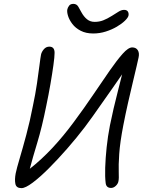

<svg xmlns="http://www.w3.org/2000/svg" viewBox="-20 -958 762 992"><path d="M462 -785Q424 -785 397 -799Q370 -813 354 -834Q338 -855 331.5 -876Q325 -897 328 -910Q330 -919 337 -928.5Q344 -938 359 -938Q376 -938 384.5 -923.5Q393 -909 401 -894Q413 -872 429.5 -858.5Q446 -845 469 -845Q493 -845 513.5 -853Q534 -861 558 -876Q576 -887 591.5 -897Q607 -907 621 -907Q635 -907 640.5 -898.5Q646 -890 644 -878Q642 -867 625.5 -851Q609 -835 583.5 -820Q558 -805 526.5 -795Q495 -785 462 -785ZM91 14Q64 14 59.5 -8Q55 -30 61 -62Q66 -87 81.5 -139Q97 -191 116 -262Q135 -333 150 -411Q163 -472 171 -526.5Q179 -581 184 -621Q189 -661 192 -676Q195 -690 206.5 -703.5Q218 -717 235 -717Q262 -717 262 -685Q262 -665 256 -621.5Q250 -578 240.5 -523Q231 -468 219 -411Q197 -301 172.5 -220.5Q148 -140 134 -86Q194 -133 251 -194Q308 -255 361 -327Q416 -401 462.5 -470Q509 -539 547 -593.5Q585 -648 614 -680.5Q643 -713 663 -713Q683 -713 692 -698.5Q701 -684 696 -661Q694 -651 686 -616.5Q678 -582 666 -532Q654 -482 641 -424.5Q628 -367 617 -310Q600 -222 596 -162.5Q592 -103 593.5 -69Q595 -35 592 -22Q590 -9 578.5 2Q567 13 554 13Q529 13 526 -12Q522 -43 523.5 -91.5Q525 -140 531 -197Q537 -254 548 -310Q556 -350 567 -397.5Q578 -445 590 -491Q602 -537 611 -574Q590 -543 563.5 -505.5Q537 -468 510 -429.5Q483 -391 459 -357Q435 -323 418 -301Q376 -246 327.5 -190.5Q279 -135 232.5 -88.5Q186 -42 148.5 -14Q111 14 91 14Z"/></svg>

Font: Shantell Sans Normal
Style: Italic
Weight: 300
Italic angle: -11.31°
Designer: Stephen Nixon, Anya Danilova, Shantell Martin
Foundry: Arrow Type
Version: Version 1.008;[a672d596b]